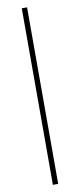

<svg xmlns="http://www.w3.org/2000/svg" viewBox="-108 -786 446 1071"><g transform="rotate(-10 115.0 -250.0)"><path d="M100 250V-750H130V250Z"/></g></svg>

Font: Spectral ExtraLight
Style: Regular
Weight: 275
Designer: Jean-Baptiste Levee
Foundry: Production Type
Version: Version 2.001